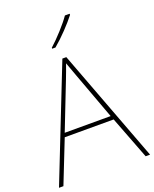

<svg xmlns="http://www.w3.org/2000/svg" viewBox="-171 -1048 919 1143"><g transform="rotate(-20 288.5 -476.0)"><path d="M414 -945V-952H384C355 -909 290 -838 245 -798V-792H266C319 -836 379 -900 414 -945ZM549 0H577L307 -716H282L0 0H28L135 -271H445ZM325 -594 435 -296H144L260 -593C270 -620 283 -652 293 -682C306 -645 317 -617 325 -594Z"/></g></svg>

Font: Noto Sans Malayalam Thin
Style: Regular
Weight: 100
Designer: Jelle Bosma - Monotype Design Team
Foundry: Monotype Imaging Inc.
Version: Version 2.104